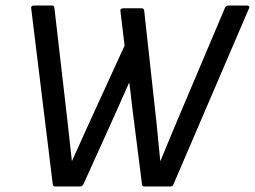

<svg xmlns="http://www.w3.org/2000/svg" viewBox="-20 -675 923 695"><path d="M181 0Q171 0 171 -8L93 -644Q91 -655 103 -655H168Q173 -655 174.5 -653Q176 -651 177 -646L225 -230Q229 -196 232.5 -162Q236 -128 240 -93H241Q256 -126 271 -159.5Q286 -193 301 -226L431 -510L416 -634Q414 -645 427 -645H493Q497 -645 499.5 -642.5Q502 -640 502 -636L547 -226Q550 -193 553.5 -159.5Q557 -126 560 -93H561Q570 -115 579 -136.5Q588 -158 597 -180Q606 -202 615 -223L794 -646Q796 -651 799.5 -653Q803 -655 807 -655H874Q879 -655 881.5 -652Q884 -649 881 -644L608 -8Q607 -4 604 -2Q601 0 596 0H503Q494 0 494 -8L462 -260Q458 -289 455 -318Q452 -347 448 -375H447Q434 -346 421 -316.5Q408 -287 395 -258L282 -8Q277 0 270 0Z"/></svg>

Font: Sofia Sans Hairline
Style: Italic
Weight: 1
Italic angle: -9°
Designer: Botio Nikoltchev, Ani Petrova
Foundry: lettersoup
Version: Version 4.102